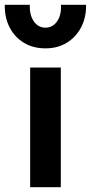

<svg xmlns="http://www.w3.org/2000/svg" viewBox="-52 -782 380 802"><path d="M74 0V-500H202V0ZM138 -580Q86.5 -580 48 -603.2Q9.5 -626.5 -11.8 -667.5Q-33 -708.5 -32 -762H72.5Q71 -719 89.2 -692.8Q107.5 -666.5 138 -666.5Q168 -666.5 186.5 -692.8Q205 -719 202.5 -762H307.5Q308.5 -709.5 287 -668.2Q265.5 -627 227 -603.5Q188.5 -580 138 -580Z"/></svg>

Font: Geologica Cursive Medium
Style: Regular
Weight: 500
Designer: Sindre Bremnes, Frode Helland
Foundry: Monokrom Skriftforlag AS
Version: Version 1.010;gftools[0.9.28]